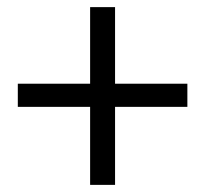

<svg xmlns="http://www.w3.org/2000/svg" viewBox="-20 -595 576 539"><path d="M233 -76V-575H303V-76ZM506 -295H30V-360H506Z"/></svg>

Font: Source Serif 4 18pt Medium
Style: Regular
Weight: 500
Designer: Frank Grießhammer
Foundry: Adobe Systems Incorporated
Version: Version 4.004;hotconv 1.0.116;makeotfexe 2.5.65601